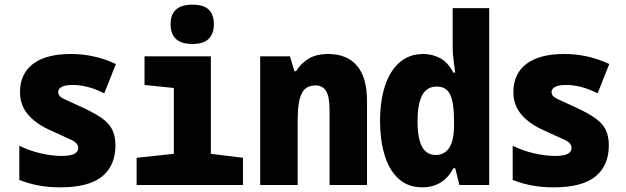

<svg xmlns="http://www.w3.org/2000/svg" viewBox="-20 -795 2690 825"><path d="M238 10Q142 10 63 -22V-169Q104 -148 153.5 -136.5Q203 -125 245 -125Q283 -125 299.5 -134Q316 -143 316 -159Q316 -180 288.5 -193Q261 -206 199 -234Q135 -262 100.5 -302.5Q66 -343 66 -399Q66 -478 122 -520.5Q178 -563 284 -563Q333 -563 380.5 -553Q428 -543 478 -520L428 -394Q388 -414 354.5 -422Q321 -430 293 -430Q260 -430 245 -421.5Q230 -413 230 -399Q230 -381 255.5 -369.5Q281 -358 335 -333Q385 -310 416 -288.5Q447 -267 461.5 -239.5Q476 -212 476 -170Q476 -84 419 -37Q362 10 238 10Z M807 -606Q713 -606 713 -691Q713 -775 807 -775Q855 -775 877 -753.5Q899 -732 899 -691Q899 -651 877 -628.5Q855 -606 807 -606ZM567 0V-117L727 -134V-417L601 -430V-553H886V-134L1024 -117V0Z M1098 0V-553H1226L1245 -489H1252Q1273 -523 1306 -543Q1339 -563 1390 -563Q1471 -563 1514 -512.5Q1557 -462 1557 -360V0H1396V-322Q1396 -380 1381 -404Q1366 -428 1336 -428Q1293 -428 1276 -392.5Q1259 -357 1259 -280V0Z M1795 10Q1732 10 1691.5 -28Q1651 -66 1632 -130.5Q1613 -195 1613 -275Q1613 -360 1634 -425Q1655 -490 1696.5 -526.5Q1738 -563 1799 -563Q1838 -563 1871.5 -545Q1905 -527 1928 -483H1936Q1932 -511 1928.5 -539.5Q1925 -568 1925 -597V-760H2082V0H1954L1936 -72H1928Q1906 -30 1872 -10Q1838 10 1795 10ZM1852 -129Q1890 -129 1910.5 -160Q1931 -191 1931 -259V-274Q1931 -353 1914.5 -388Q1898 -423 1857 -423Q1813 -423 1793.5 -384.5Q1774 -346 1774 -275Q1774 -200 1793.5 -164.5Q1813 -129 1852 -129Z M2358 10Q2262 10 2183 -22V-169Q2224 -148 2273.5 -136.5Q2323 -125 2365 -125Q2403 -125 2419.5 -134Q2436 -143 2436 -159Q2436 -180 2408.5 -193Q2381 -206 2319 -234Q2255 -262 2220.5 -302.5Q2186 -343 2186 -399Q2186 -478 2242 -520.5Q2298 -563 2404 -563Q2453 -563 2500.5 -553Q2548 -543 2598 -520L2548 -394Q2508 -414 2474.5 -422Q2441 -430 2413 -430Q2380 -430 2365 -421.5Q2350 -413 2350 -399Q2350 -381 2375.5 -369.5Q2401 -358 2455 -333Q2505 -310 2536 -288.5Q2567 -267 2581.5 -239.5Q2596 -212 2596 -170Q2596 -84 2539 -37Q2482 10 2358 10Z"/></svg>

Font: Noto Sans Mono Condensed Black
Style: Regular
Weight: 900
Width: 3
Designer: Monotype Design Team
Foundry: Monotype Imaging Inc.
Version: Version 2.014